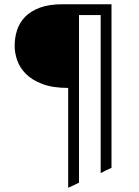

<svg xmlns="http://www.w3.org/2000/svg" viewBox="-20 -720 654 904"><path d="M454 95V-649H352V140Q339 147 326.5 152.5Q314 158 301 164V-306Q228 -306 179.5 -324.5Q131 -343 102 -372Q73 -401 61 -436Q49 -471 49 -504Q49 -543 60.5 -578.5Q72 -614 98.5 -641Q125 -668 168 -684Q211 -700 275 -700H505V70Q492 76 479.5 82Q467 88 454 95Z"/></svg>

Font: Transpass ExtraLight
Style: Regular
Weight: 200
Designer: Delve Withrington
Foundry: Delve Fonts
Version: Version 1.001;December 18, 2019;FontCreator 12.0.0.2547 64-b